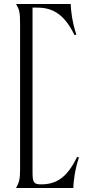

<svg xmlns="http://www.w3.org/2000/svg" viewBox="-20 -840 453 956"><path d="M60 96H345C346 64 352 8 373 -56L364 -59C311 51 255 78 183 78C146 78 142 65 142 15V-802H165C237 -802 298 -775 351 -665L360 -668C339 -732 333 -788 332 -820H60C76 -793 80 -779 80 -722V7C80 52 75 69 60 96Z"/></svg>

Font: Sinistre
Style: Regular
Weight: 400
Designer: Jules Durand
Foundry: Collletttivo
Version: Version 69.420;Glyphs 3.2 (3217)